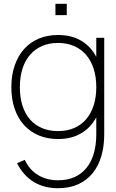

<svg xmlns="http://www.w3.org/2000/svg" viewBox="-20 -740 615 1015"><path d="M273 -660V-720H333V-660ZM287 -555Q358 -555 409 -524.8Q460 -494.5 489 -439.5V-540H531V-30Q531 33.5 515.5 86Q500 138.5 469.2 176Q438.5 213.5 393 234.2Q347.5 255 287 255Q213 255 158.5 221.8Q104 188.5 70 123L111 105Q136 158.5 181.8 185.8Q227.5 213 287 213Q337 213 374.8 195.8Q412.5 178.5 438 146.8Q463.5 115 476.2 70Q489 25 489 -30V-120Q459.5 -64.5 408.2 -34.8Q357 -5 287 -5Q230.5 -5 184.8 -24.2Q139 -43.5 106.8 -79.2Q74.5 -115 57.2 -165.8Q40 -216.5 40 -279Q40 -343 57.8 -394.2Q75.5 -445.5 107.8 -481.2Q140 -517 185.5 -536Q231 -555 287 -555ZM287 -47Q334.5 -47 372 -63.2Q409.5 -79.5 435.5 -109.8Q461.5 -140 475.2 -183Q489 -226 489 -279Q489 -334 474.8 -377.5Q460.5 -421 434.2 -451Q408 -481 370.5 -497Q333 -513 287 -513Q240 -513 202.5 -496.8Q165 -480.5 138.8 -450.2Q112.5 -420 98.8 -376.8Q85 -333.5 85 -279Q85 -224 99 -180.8Q113 -137.5 139.2 -107.8Q165.5 -78 202.8 -62.5Q240 -47 287 -47Z"/></svg>

Font: Vela Sans ExtLt
Style: Regular
Weight: 200
Designer: Principal design: Mikhail Sharanda - project Manrope.
Design modification: Ravid Balaliev
Foundry: Mikhail Sharanda
Version: Version 1.001